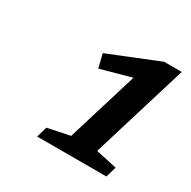

<svg xmlns="http://www.w3.org/2000/svg" viewBox="-97 -801 560 563"><g transform="rotate(30 183.0 -519.0)"><path d="M179.5 -382.5 252.5 -621.5 149.5 -593 138.5 -639 307 -707H366.5L267.5 -382.5L339 -367L328.5 -331H94L104.5 -367Z"/></g></svg>

Font: Newsreader Caption
Style: Italic
Weight: 400
Italic angle: -17°
Designer: Hugues Gentile
Foundry: Production Type
Version: Version 1.001